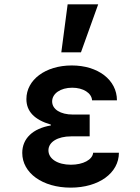

<svg xmlns="http://www.w3.org/2000/svg" viewBox="-20 -850 640 880"><path d="M402 -390H516C516 -484 429 -550 309 -550C188 -550 101 -484 101 -396C101 -340 137 -301 213 -279V-275C130 -261 82 -215 82 -149C82 -57 175 10 304 10C433 10 525 -57 525 -150H407C404 -118 361 -95 305 -95C244 -95 202 -122 202 -161C202 -199 244 -225 306 -225H391V-325H314C257 -325 219 -349 219 -385C219 -421 257 -448 311 -448C361 -448 400 -424 402 -390ZM430 -830H290L261 -610H351Z"/></svg>

Font: CommitMono
Style: Bold
Weight: 700
Monospace: yes
Designer: Eigil Nikolajsen
Foundry: Eigil Nikolajsen
Version: Version 1.143